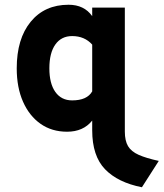

<svg xmlns="http://www.w3.org/2000/svg" viewBox="-20 -543 689 809"><path d="M578 246Q476.5 226 422.5 170Q368.5 114 368.5 6V-35Q331 12 262.5 12Q198.5 12 151 -21.2Q103.5 -54.5 77 -114.5Q50.5 -174.5 50.5 -255Q50.5 -379.5 109.2 -451.2Q168 -523 269 -523Q334.5 -523 368.5 -475V-511H506V11.5Q506 50 519.5 72.8Q533 95.5 564.5 109.5Q596 123.5 649 135ZM284 -120Q347 -120 368.5 -158V-355Q336.5 -391 284 -391Q238.5 -391 213.2 -355.5Q188 -320 188 -255Q188 -191 213.2 -155.5Q238.5 -120 284 -120Z"/></svg>

Font: Overpass ExtraBold
Style: Regular
Weight: 800
Designer: Delve Withrington, Dave Bailey, Thomas Jockin
Foundry: Delve Fonts LLC
Version: Version 4.000; ttfautohint (v1.8.3)